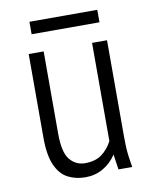

<svg xmlns="http://www.w3.org/2000/svg" viewBox="-76 -693 605 758"><g transform="rotate(-10 227.0 -313.5)"><path d="M69 -175V-510H129V-180Q129 -105 153 -76Q177 -47 214 -47Q254 -47 279.5 -65Q305 -83 323 -116V-510H383V-122Q383 -97 384 -79Q385 -61 388 -39L394 0H339L330 -61Q309 -29 277 -10.5Q245 8 206 8Q167 8 136 -8Q105 -24 87 -64Q69 -104 69 -175ZM94 -585V-635H366V-585Z"/></g></svg>

Font: Radio Canada Condensed Light
Style: Regular
Weight: 300
Width: 3
Designer: Charles Daoud, Etienne Aubert Bonn, Alexandre Saumier Demers, Jacques Le Bailly
Foundry: Radio-Canada
Version: Version 2.104; ttfautohint (v1.8.4.7-5d5b);gftools[0.9.28.de